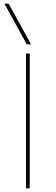

<svg xmlns="http://www.w3.org/2000/svg" viewBox="-20 -1020 302 1040"><path d="M121 -730H141V0H121ZM4 -1000H27L148 -780H125Z"/></svg>

Font: Enso Thin
Style: Regular
Weight: 100
Designer: Coji Morishita
Foundry: UNDERFOREST DESIGN
Version: Version 1.000